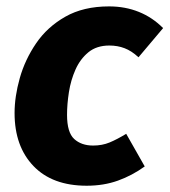

<svg xmlns="http://www.w3.org/2000/svg" viewBox="-20 -569 535 606"><path d="M324.2 -548.8Q375.4 -548.8 418.4 -531.4Q461.5 -514 494.8 -480.3L417.1 -388.2Q395.1 -408.6 373 -416.9Q351 -425.3 325.2 -425.3Q285 -425.3 259.1 -404.1Q233.3 -383 218.3 -349.5Q203.4 -316 197.5 -278.1Q191.6 -240.3 191.6 -206.4Q191.6 -151.1 214.2 -130.3Q236.9 -109.6 273.9 -109.6Q302.4 -109.6 325.8 -119.3Q349.3 -129 378.3 -146.7L436.8 -43.7Q397.1 -15 352.2 1.1Q307.3 17.2 253.6 17.2Q145.2 17.2 85.6 -45Q26 -107.2 26 -212.1Q26 -264.1 42.4 -322.4Q58.9 -380.8 94 -432.3Q129 -483.8 186.2 -516.3Q243.4 -548.8 324.2 -548.8Z"/></svg>

Font: Fira Sans Variable
Style: Italic
Weight: 397
Italic angle: -8°
Designer: Carrois Corporate & Edenspiekermann AG
Foundry: Carrois Corporate GbR & Edenspiekermann AG
Version: Version 4.202